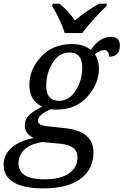

<svg xmlns="http://www.w3.org/2000/svg" viewBox="-55 -786 673 1046"><path d="M439.9 -514.2Q487.3 -585 547.9 -585Q598.1 -585 598.1 -539.1Q598.1 -477.1 539.1 -477.1Q539.1 -513.2 511.2 -513.2Q491.7 -513.2 461.9 -490.2Q483.9 -459 483.9 -413.1Q483.9 -329.1 420.9 -259Q357.9 -189 254.9 -189Q231.9 -189 223.1 -190.9Q151.9 -162.1 151.9 -127.9Q151.9 -103 203.1 -98.1L298.8 -87.9Q454.1 -71.3 454.1 43Q454.1 136.2 383.8 188.2Q313.5 240.2 183.1 240.2Q-35.2 240.2 -35.2 109.9Q-35.2 56.2 8.5 18.3Q52.2 -19.5 127.9 -34.2Q80.1 -57.6 80.1 -103Q80.1 -133.8 99.9 -155.3Q119.6 -176.8 174.8 -205.1Q105 -237.8 105 -323.2Q105 -407.7 168.7 -476.8Q232.4 -545.9 336.9 -545.9Q400.9 -545.9 439.9 -514.2ZM266.1 -236.8Q323.2 -236.8 358.2 -293.7Q393.1 -350.6 393.1 -418Q393.1 -500 324.2 -500Q265.6 -500 231.2 -442.6Q196.8 -385.3 196.8 -318.8Q196.8 -236.8 266.1 -236.8ZM273.9 -2.9 176.8 -12.2Q169.4 -12.7 133.5 -2.4Q97.7 7.8 71.8 35.6Q45.9 63.5 45.9 104Q45.9 190.9 187 190.9Q274.9 190.9 321 158.4Q367.2 126 367.2 70.8Q367.2 5.4 273.9 -2.9ZM524.4 -752.9Q449.7 -679.7 392.6 -606H297.9Q273.4 -680.2 229.5 -752.9L232.4 -766.1H268.6Q314.9 -729.5 353.5 -674.8Q416.5 -728.5 485.8 -766.1H527.8Z"/></svg>

Font: Droid Serif
Style: Italic
Weight: 400
Italic angle: -12°
Designer: Monotype Design team
Foundry: Monotype Imaging Inc.
Version: Version 1.03